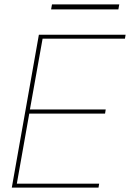

<svg xmlns="http://www.w3.org/2000/svg" viewBox="-20 -859 595 879"><path d="M34 0 158 -700H555L552 -682H175L117 -358H464L461 -339H114L57 -18H434L431 0ZM214 -816 218 -839H526L522 -816Z"/></svg>

Font: DM Sans 20pt Thin
Style: Italic
Weight: 250
Italic angle: -10°
Version: Version 4.004;gftools[0.9.30]